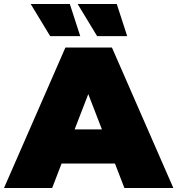

<svg xmlns="http://www.w3.org/2000/svg" viewBox="-39 -937 884 957"><path d="M-19 0 287 -700H519L825 0H581L534 -122H268L221 0ZM469 -292 401 -468 333 -292ZM445 -757 348 -917H543L595 -757ZM211 -757 114 -917H309L361 -757Z"/></svg>

Font: Montserrat Thin Black
Style: Regular
Weight: 900
Version: Version 9.000